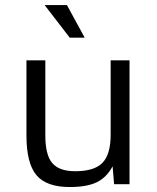

<svg xmlns="http://www.w3.org/2000/svg" viewBox="-20 -734 624 765"><path d="M257.8 11.2Q165 11.2 125.2 -36.1Q85.4 -83.5 85.4 -193.8V-493.7H160.6V-193.8Q160.6 -117.2 188 -84.5Q215.3 -51.8 279.8 -51.8Q356 -51.8 388.4 -85.4Q420.9 -119.1 420.9 -197.8V-493.7H496.1V0H434.6L428.7 -71.3Q404.8 -26.9 365.5 -7.8Q326.2 11.2 257.8 11.2ZM246.6 -713.9 317.4 -584H257.8L157.7 -713.9Z"/></svg>

Font: Metrophobic
Style: Regular
Weight: 400
Designer: Vernon Adams
Foundry: Vernon Adams
Version: Version 3.200; ttfautohint (v1.8.4.7-5d5b);gftools[0.9.23]